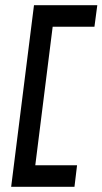

<svg xmlns="http://www.w3.org/2000/svg" viewBox="-20 -645 395 740"><path d="M267 75 277 -8H116L183 -542H344L355 -625H111L23 75Z"/></svg>

Font: Charger
Style: BdIt
Weight: 400
Designer: Jasper
Foundry: Cannot Into Space Fonts
Version: Version 0.98